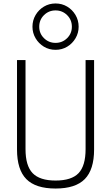

<svg xmlns="http://www.w3.org/2000/svg" viewBox="-20 -1076 640 1106"><path d="M300 10Q185 10 131.5 -44.5Q78 -99 78 -215V-730H127V-217Q127 -121 168 -78.5Q209 -36 300 -36Q392 -36 432.5 -78.5Q473 -121 473 -217V-730H522V-215Q522 -99 468.5 -44.5Q415 10 300 10ZM300 -789Q263 -789 233 -807Q203 -825 185 -855.5Q167 -886 167 -922Q167 -959 185 -989.5Q203 -1020 233 -1038Q263 -1056 300 -1056Q337 -1056 367 -1038Q397 -1020 415 -989.5Q433 -959 433 -922Q433 -886 415 -855.5Q397 -825 367 -807Q337 -789 300 -789ZM300 -829Q339 -829 366.5 -856Q394 -883 394 -922Q394 -962 366.5 -989Q339 -1016 300 -1016Q261 -1016 233.5 -989Q206 -962 206 -922Q206 -883 233.5 -856Q261 -829 300 -829Z"/></svg>

Font: M PLUS Code Latin 60 Light
Style: Regular
Weight: 300
Width: 7
Monospace: yes
Designer: Coji Morishita
Foundry: UNDERFOREST DESIGN
Version: Version 1.005; ttfautohint (v1.8.3)